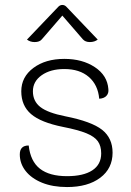

<svg xmlns="http://www.w3.org/2000/svg" viewBox="-20 -747 530 776"><path d="M60 -123Q60 -159 96 -159Q103 -95 141.5 -65Q180 -35 251 -35Q317 -35 353 -58.5Q389 -82 389 -127Q389 -157 375.5 -176Q362 -195 329 -208.5Q296 -222 235 -234Q145 -252 105.5 -286Q66 -320 66 -378Q66 -436 115 -472.5Q164 -509 240 -509Q313 -509 363.5 -475.5Q414 -442 418 -387Q420 -370 410 -359.5Q400 -349 381 -348Q376 -404 339 -436Q302 -468 240 -468Q184 -468 148.5 -443Q113 -418 113 -378Q113 -338 143 -314.5Q173 -291 244 -277Q350 -256 392.5 -222.5Q435 -189 435 -130Q435 -66 385 -28.5Q335 9 251 9Q193 9 150 -8.5Q107 -26 83.5 -56Q60 -86 60 -123ZM120 -577Q102 -577 89 -587L216 -720Q223 -727 232 -727Q241 -727 248 -720L375 -587Q362 -577 343 -577Q325 -577 315 -588L232 -684L149 -588Q140 -577 120 -577Z"/></svg>

Font: K2D Thin
Style: Regular
Weight: 100
Designer: Katatrad Aksorn Co.,Ltd.
Foundry: Cadson Demak Co.,Ltd.
Version: Version 1.000; ttfautohint (v1.6)